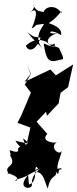

<svg xmlns="http://www.w3.org/2000/svg" viewBox="-20 -869 422 1055"><path d="M129 -511 150 -463 116 -404 150 -360 96 -233 76 -194 147 -168 127 -81 84 -91 65 -96C72 -80 121 -22 167 -17C163 -46 123 -42 107 -109C151 -75 131 -80 84 -59C71 -50 99 -20 33 -44C44 6 38 -26 35 -16C77 51 -3 37 26 83C-4 97 82 70 32 86C117 111 45 141 70 117C123 105 130 94 199 57C180 80 151 98 155 149C155 174 67 171 134 93C138 114 136 150 143 144C191 124 164 44 182 48C207 92 195 32 168 77C223 64 229 151 243 166C258 84 296 111 287 73C312 114 289 49 322 63C304 57 338 49 296 59C290 30 325 -28 321 -63C329 9 238 -58 295 -89C290 -79 197 -89 240 -133L181 -200L233 -255L238 -233L302 -301L313 -359L354 -390L382 -515L287 -455L257 -487L114 -419L148 -462ZM132 -691C174 -658 166 -670 203 -662C183 -598 138 -576 122 -618C134 -628 175 -667 233 -640C296 -588 234 -635 304 -606C337 -537 331 -544 307 -540C245 -520 233 -543 220 -631C295 -595 279 -624 280 -630C247 -604 206 -660 301 -689C233 -671 245 -722 315 -676C318 -687 323 -717 248 -742C308 -780 322 -828 318 -796C287 -848 227 -833 219 -802C190 -814 191 -795 155 -849C161 -836 183 -836 143 -796C174 -830 197 -813 154 -712C197 -735 150 -729 222 -738C220 -726 149 -658 226 -591L156 -661Z"/></svg>

Font: Hussar Lance
Style: Regular
Weight: 700
Foundry: Cannot Into Space Fonts, PlusOne Fonts
Version: Version 2.27